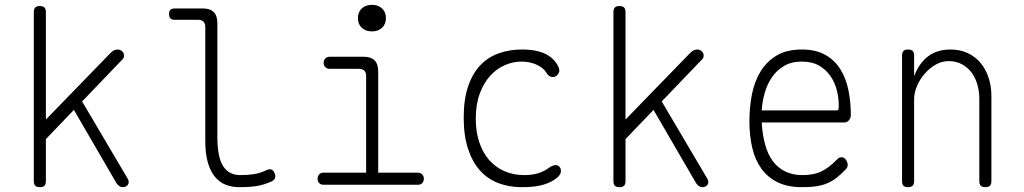

<svg xmlns="http://www.w3.org/2000/svg" viewBox="-20 -765 4240 795"><path d="M170 -15Q170 -2 164 4Q158 10 145 10Q132 10 126 4Q120 -2 120 -15V-715Q120 -728 126 -734Q132 -740 145 -740Q158 -740 164 -734Q170 -728 170 -715V-270L438 -546Q445 -553 452 -556.5Q459 -560 467 -560Q475 -560 481.5 -556Q488 -552 491 -546Q494 -540 493.5 -532.5Q493 -525 487 -519L320 -345L510 -23Q513 -17 513 -11.5Q513 -6 510 -1Q507 4 501.5 7Q496 10 489 10Q481 10 474 5.5Q467 1 462 -7L286 -310L170 -189Z M880 -200Q880 -114 904 -77Q928 -40 975 -40Q1007 -40 1032 -44Q1057 -48 1082 -60Q1094 -66 1102.5 -63.5Q1111 -61 1116 -50Q1122 -38 1119 -28.5Q1116 -19 1105 -14Q1074 0 1044.5 5Q1015 10 970 10Q940 10 914.5 0Q889 -10 870 -33Q851 -56 840.5 -92.5Q830 -129 830 -182V-653Q830 -668 822.5 -675.5Q815 -683 800 -683H703Q691 -683 685.5 -689Q680 -695 680 -707Q680 -719 686 -724.5Q692 -730 704 -730H820Q850 -730 865 -715Q880 -700 880 -670Z M1710 -50Q1721 -50 1728 -43Q1735 -36 1735 -25Q1735 -14 1728.5 -7Q1722 0 1711 0H1319Q1308 0 1301.5 -7Q1295 -14 1295 -25Q1295 -36 1301.5 -43Q1308 -50 1319 -50H1496V-450Q1496 -465 1488.5 -472.5Q1481 -480 1466 -480H1345Q1334 -480 1327 -487Q1320 -494 1320 -505Q1320 -516 1327 -523Q1334 -530 1345 -530H1486Q1516 -530 1531 -515Q1546 -500 1546 -470V-50ZM1520 -635Q1494 -635 1478 -650Q1462 -665 1462 -690Q1462 -715 1478 -730Q1494 -745 1520 -745Q1546 -745 1562 -730Q1578 -715 1578 -690Q1578 -665 1562 -650Q1546 -635 1520 -635Z M1900 -278Q1900 -353 1918 -406.5Q1936 -460 1968 -494Q2000 -528 2044.5 -544Q2089 -560 2141 -560Q2173 -560 2197.5 -555Q2222 -550 2239 -541.5Q2256 -533 2267.5 -522Q2279 -511 2286 -500Q2300 -477 2294.5 -465Q2289 -453 2279 -448Q2269 -444 2259 -448Q2249 -452 2241 -466Q2229 -485 2201 -497.5Q2173 -510 2139 -510Q2105 -510 2071 -495.5Q2037 -481 2010 -451.5Q1983 -422 1966.5 -377.5Q1950 -333 1950 -273Q1950 -219 1964.5 -176Q1979 -133 2005 -103Q2031 -73 2068 -56.5Q2105 -40 2151 -40Q2186 -40 2211 -48.5Q2236 -57 2254 -71Q2265 -79 2276.5 -81Q2288 -83 2296 -75Q2300 -71 2301.5 -65.5Q2303 -60 2302.5 -54.5Q2302 -49 2299 -43.5Q2296 -38 2291 -33Q2279 -22 2264 -14Q2249 -6 2231 -0.5Q2213 5 2190.5 7.5Q2168 10 2139 10Q2087 10 2043 -7Q1999 -24 1967.5 -59Q1936 -94 1918 -148.5Q1900 -203 1900 -278Z M2570 -15Q2570 -2 2564 4Q2558 10 2545 10Q2532 10 2526 4Q2520 -2 2520 -15V-715Q2520 -728 2526 -734Q2532 -740 2545 -740Q2558 -740 2564 -734Q2570 -728 2570 -715V-270L2838 -546Q2845 -553 2852 -556.5Q2859 -560 2867 -560Q2875 -560 2881.5 -556Q2888 -552 2891 -546Q2894 -540 2893.5 -532.5Q2893 -525 2887 -519L2720 -345L2910 -23Q2913 -17 2913 -11.5Q2913 -6 2910 -1Q2907 4 2901.5 7Q2896 10 2889 10Q2881 10 2874 5.5Q2867 1 2862 -7L2686 -310L2570 -189Z M3464 -114Q3475 -114 3482.5 -103.5Q3490 -93 3490 -82Q3490 -77 3488 -72.5Q3486 -68 3482 -64Q3463 -44 3445.5 -30Q3428 -16 3407.5 -7Q3387 2 3361.5 6Q3336 10 3300 10Q3241 10 3199.5 -10.5Q3158 -31 3132 -67.5Q3106 -104 3094.5 -154Q3083 -204 3083 -263Q3083 -321 3093.5 -374.5Q3104 -428 3129.5 -469.5Q3155 -511 3196.5 -535.5Q3238 -560 3300 -560Q3358 -560 3397 -538Q3436 -516 3459.5 -478.5Q3483 -441 3493 -391.5Q3503 -342 3503 -288Q3503 -277 3495.5 -267.5Q3488 -258 3476 -258H3134Q3137 -206 3148.5 -165Q3160 -124 3181 -96.5Q3202 -69 3232.5 -54.5Q3263 -40 3302 -40Q3348 -40 3378.5 -54Q3409 -68 3441 -100Q3446 -105 3451 -109.5Q3456 -114 3464 -114ZM3134 -308H3445Q3450 -308 3451.5 -311.5Q3453 -315 3453 -329Q3453 -359 3445 -391Q3437 -423 3419 -449.5Q3401 -476 3372 -493Q3343 -510 3300 -510Q3257 -510 3226.5 -492Q3196 -474 3176.5 -445.5Q3157 -417 3146.5 -380.5Q3136 -344 3134 -308Z M3765 -355V-15Q3765 -2 3759 4Q3753 10 3740 10Q3727 10 3721 4Q3715 -2 3715 -15V-535Q3715 -548 3721 -554Q3727 -560 3740 -560Q3753 -560 3759 -554Q3765 -548 3765 -535V-449Q3785 -503 3822.5 -531.5Q3860 -560 3915 -560Q3956 -560 3987.5 -545Q4019 -530 4040.5 -504Q4062 -478 4073.5 -443Q4085 -408 4085 -367V-15Q4085 -2 4079 4Q4073 10 4060 10Q4047 10 4041 4Q4035 -2 4035 -15V-355Q4035 -386 4027 -414.5Q4019 -443 4003 -464.5Q3987 -486 3963 -499Q3939 -512 3908 -512Q3880 -512 3854.5 -497.5Q3829 -483 3809 -460Q3789 -437 3777 -409Q3765 -381 3765 -355Z"/></svg>

Font: Maple Mono Thin
Style: Regular
Weight: 250
Monospace: yes
Designer: subframe7536
Version: Version 7.000